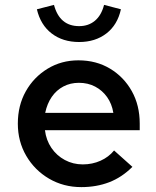

<svg xmlns="http://www.w3.org/2000/svg" viewBox="-20 -756 640 786"><path d="M313 10Q240 10 181 -24.5Q122 -59 87.5 -118Q53 -177 53 -250Q53 -324 85.5 -382Q118 -440 174.5 -474.5Q231 -509 301 -509Q374 -509 430.5 -475Q487 -441 519.5 -383Q552 -325 552 -250V-223H164Q169 -182 190.5 -150.5Q212 -119 245.5 -101Q279 -83 319 -83Q358 -83 391.5 -98Q425 -113 447 -140L522 -73Q479 -30 427 -10Q375 10 313 10ZM165 -294H444Q438 -331 418.5 -358.5Q399 -386 369.5 -401.5Q340 -417 303 -417Q268 -417 239.5 -402Q211 -387 192 -359.5Q173 -332 165 -294ZM304 -584Q237 -584 191.5 -619Q146 -654 131 -718L201 -736Q224 -649 304 -649Q342 -649 368.5 -671Q395 -693 406 -736L475 -718Q461 -654 415.5 -619Q370 -584 304 -584Z"/></svg>

Font: Red Hat Mono SemiBold
Style: Regular
Weight: 600
Monospace: yes
Designer: Pentagram, MCKL
Foundry: Pentagram, MCKL
Version: Version 1.023